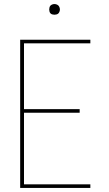

<svg xmlns="http://www.w3.org/2000/svg" viewBox="-20 -932 540 952"><path d="M80 0V-735H428V-717H99V-391H375V-373H99V-18H428V0ZM250 -859Q245 -859 239.5 -860.5Q234 -862 230.5 -865.5Q227 -869 225.5 -874.5Q224 -880 224 -885Q224 -890 225.5 -895.5Q227 -901 230.5 -904.5Q234 -908 239.5 -910Q245 -912 250 -912Q255 -912 260.5 -910Q266 -908 269.5 -904.5Q273 -901 275 -895.5Q277 -890 277 -885Q277 -880 275 -874.5Q273 -869 269.5 -865.5Q266 -862 260.5 -860.5Q255 -859 250 -859Z"/></svg>

Font: Iosevka Term Curly Thin
Style: Regular
Weight: 100
Designer: Belleve Invis
Foundry: Belleve Invis
Version: Version 32.3.0